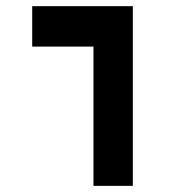

<svg xmlns="http://www.w3.org/2000/svg" viewBox="-20 -606 626 626"><path d="M284.7 0V-454.1H85V-585.9H413.1V0Z"/></svg>

Font: Cascadia Mono PL
Style: Bold
Weight: 700
Monospace: yes
Designer: Aaron Bell
Foundry: Saja Typeworks
Version: Version 2404.023; ttfautohint (v1.8.4)